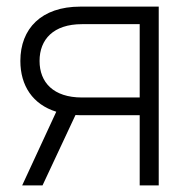

<svg xmlns="http://www.w3.org/2000/svg" viewBox="-20 -560 570 580"><path d="M108.5 0 208 -212.5C212.5 -212.5 217.5 -212 222.5 -212H402V0H459.5V-540H222.5C105 -540 41.5 -473.5 41.5 -376C41.5 -301 79 -244.5 150 -222.5L47 0ZM402 -487V-265.5H227.5C141.5 -265.5 99.5 -311 99.5 -376C99.5 -441 141.5 -487 227.5 -487Z"/></svg>

Font: Vela Sans Light
Style: Regular
Weight: 300
Designer: Principal design: Mikhail Sharanda - project Manrope.
Design modification: Ravid Balaliev
Foundry: Mikhail Sharanda
Version: Version 1.001